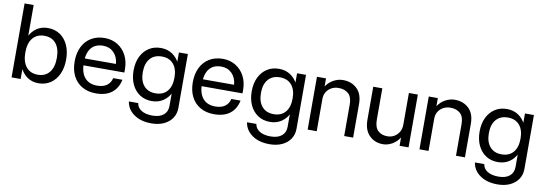

<svg xmlns="http://www.w3.org/2000/svg" viewBox="-63 -1147 5087 1790"><g transform="rotate(10 2480.0 -252.0)"><path d="M51.6 -700V0H137.5V-700ZM102 -252Q102 -173.3 127.5 -114.2Q153 -55.1 199 -22.4Q245 10.4 306.7 10.4Q371.7 10.4 420.7 -22.4Q469.6 -55.1 496.8 -114.2Q524 -173.3 524 -252Q524 -330.7 496.8 -389.2Q469.6 -447.7 420.7 -480.1Q371.7 -512.4 306.7 -512.4Q245 -512.4 199 -480.1Q153 -447.7 127.5 -389.2Q102 -330.7 102 -252ZM436 -252Q436 -164.1 397.1 -115.5Q358.1 -66.9 287.2 -66.9Q215.9 -66.9 176.7 -115.5Q137.5 -164.1 137.5 -252Q137.5 -339.2 176.7 -387.1Q215.9 -435.1 287.2 -435.1Q358.1 -435.1 397.1 -387.1Q436 -339.2 436 -252Z M604.9 -249.8Q604.9 -169.4 634.9 -111.1Q664.9 -52.9 720.1 -21.3Q775.4 10.4 850.7 10.4Q945.9 10.4 1001.6 -33.8Q1057.4 -78 1073.2 -157.6H985.8Q976.8 -114.1 942.3 -88.4Q907.8 -62.7 850.2 -62.7Q772.6 -62.7 731.9 -111.2Q691.1 -159.7 691.1 -253Q691.1 -344.1 729.7 -391.6Q768.4 -439 842.6 -439Q903.1 -439 942.9 -399.3Q982.6 -359.5 988.3 -292.4H683.9V-227.1H1079.5V-257.3Q1079.5 -332.9 1049.4 -390.2Q1019.2 -447.5 966.1 -479.9Q913 -512.4 844.4 -512.4Q772 -512.4 718.1 -480.2Q664.1 -448 634.5 -388.9Q604.9 -329.9 604.9 -249.8Z M1248 -261.4Q1248 -178.6 1287.6 -132.6Q1327.1 -86.6 1398.4 -86.6Q1469.6 -86.6 1508.8 -132.6Q1547.9 -178.6 1547.9 -261.4Q1547.9 -343.8 1508.8 -389.4Q1469.6 -435.1 1398.4 -435.1Q1327.1 -435.1 1287.6 -389.4Q1248 -343.8 1248 -261.4ZM1583.4 -261.4Q1583.4 -185.9 1557.5 -129.1Q1531.7 -72.4 1485.1 -40.9Q1438.5 -9.4 1376.5 -9.4Q1311.7 -9.4 1263.2 -40.9Q1214.6 -72.4 1187.6 -129.1Q1160.5 -185.9 1160.5 -261.4Q1160.5 -336.8 1187.6 -392.9Q1214.6 -449.1 1263.2 -480.5Q1311.8 -511.9 1376.5 -511.9Q1438.5 -511.9 1485.1 -480.7Q1531.7 -449.5 1557.5 -393.3Q1583.4 -337.1 1583.4 -261.4ZM1632.6 -500V10.5Q1632.6 65.7 1604.6 107.5Q1576.6 149.3 1526.3 172.6Q1476 195.9 1408.4 195.9Q1308.5 195.9 1243.8 150.6Q1179.1 105.4 1167.6 30.9H1256.2Q1262.1 73.9 1301.4 98.3Q1340.7 122.8 1406 122.8Q1473 122.8 1510.4 92.1Q1547.9 61.5 1547.9 6V-500Z M1723.4 -249.8Q1723.4 -169.4 1753.4 -111.1Q1783.4 -52.9 1838.6 -21.3Q1893.9 10.4 1969.2 10.4Q2064.4 10.4 2120.1 -33.8Q2175.9 -78 2191.7 -157.6H2104.3Q2095.3 -114.1 2060.8 -88.4Q2026.3 -62.7 1968.7 -62.7Q1891.1 -62.7 1850.4 -111.2Q1809.6 -159.7 1809.6 -253Q1809.6 -344.1 1848.2 -391.6Q1886.9 -439 1961.1 -439Q2021.6 -439 2061.4 -399.3Q2101.1 -359.5 2106.8 -292.4H1802.4V-227.1H2198V-257.3Q2198 -332.9 2167.9 -390.2Q2137.7 -447.5 2084.6 -479.9Q2031.5 -512.4 1962.9 -512.4Q1890.5 -512.4 1836.6 -480.2Q1782.6 -448 1753 -388.9Q1723.4 -329.9 1723.4 -249.8Z M2366.5 -261.4Q2366.5 -178.6 2406.1 -132.6Q2445.6 -86.6 2516.9 -86.6Q2588.1 -86.6 2627.3 -132.6Q2666.4 -178.6 2666.4 -261.4Q2666.4 -343.8 2627.3 -389.4Q2588.1 -435.1 2516.9 -435.1Q2445.6 -435.1 2406.1 -389.4Q2366.5 -343.8 2366.5 -261.4ZM2701.9 -261.4Q2701.9 -185.9 2676 -129.1Q2650.2 -72.4 2603.6 -40.9Q2557 -9.4 2495 -9.4Q2430.2 -9.4 2381.7 -40.9Q2333.1 -72.4 2306.1 -129.1Q2279 -185.9 2279 -261.4Q2279 -336.8 2306.1 -392.9Q2333.1 -449.1 2381.7 -480.5Q2430.3 -511.9 2495 -511.9Q2557 -511.9 2603.6 -480.7Q2650.2 -449.5 2676 -393.3Q2701.9 -337.1 2701.9 -261.4ZM2751.1 -500V10.5Q2751.1 65.7 2723.1 107.5Q2695.1 149.3 2644.8 172.6Q2594.5 195.9 2526.9 195.9Q2427 195.9 2362.3 150.6Q2297.6 105.4 2286.1 30.9H2374.7Q2380.6 73.9 2419.9 98.3Q2459.2 122.8 2524.5 122.8Q2591.5 122.8 2628.9 92.1Q2666.4 61.5 2666.4 6V-500Z M3200.4 -299.5V0H3285.1V-317.8Q3285.1 -412.5 3233 -462.4Q3180.8 -512.4 3099.8 -512.4Q3054.1 -512.4 3010.3 -488.4Q2966.5 -464.4 2937.7 -419.6Q2909 -374.9 2908.6 -312.4L2940.5 -306.5Q2940.5 -343.4 2957.9 -371.7Q2975.2 -400 3005.1 -416.2Q3034.9 -432.4 3072.4 -432.4Q3130.9 -432.4 3165.6 -400.8Q3200.4 -369.1 3200.4 -299.5ZM2854.6 -500V0H2940.5V-500Z M3473.5 -204.9V-500H3387.6V-187.8Q3387.6 -91.3 3438.8 -39.4Q3489.9 12.4 3568.9 12.4Q3613.6 12.4 3656.8 -12.5Q3700 -37.4 3728.1 -83.5Q3756.1 -129.6 3756.1 -193.4L3725 -199.4Q3725 -161 3707.9 -131.4Q3690.9 -101.7 3661.8 -84.7Q3632.6 -67.6 3596.2 -67.6Q3540.3 -67.6 3506.9 -100Q3473.5 -132.4 3473.5 -204.9ZM3809.7 0V-500H3725V0Z M4258.9 -299.5V0H4343.6V-317.8Q4343.6 -412.5 4291.5 -462.4Q4239.3 -512.4 4158.3 -512.4Q4112.6 -512.4 4068.8 -488.4Q4025 -464.4 3996.2 -419.6Q3967.5 -374.9 3967.1 -312.4L3999 -306.5Q3999 -343.4 4016.4 -371.7Q4033.7 -400 4063.6 -416.2Q4093.4 -432.4 4130.9 -432.4Q4189.4 -432.4 4224.1 -400.8Q4258.9 -369.1 4258.9 -299.5ZM3913.1 -500V0H3999V-500Z M4524 -261.4Q4524 -178.6 4563.6 -132.6Q4603.1 -86.6 4674.4 -86.6Q4745.6 -86.6 4784.8 -132.6Q4823.9 -178.6 4823.9 -261.4Q4823.9 -343.8 4784.8 -389.4Q4745.6 -435.1 4674.4 -435.1Q4603.1 -435.1 4563.6 -389.4Q4524 -343.8 4524 -261.4ZM4859.4 -261.4Q4859.4 -185.9 4833.5 -129.1Q4807.7 -72.4 4761.1 -40.9Q4714.5 -9.4 4652.5 -9.4Q4587.7 -9.4 4539.2 -40.9Q4490.6 -72.4 4463.6 -129.1Q4436.5 -185.9 4436.5 -261.4Q4436.5 -336.8 4463.6 -392.9Q4490.6 -449.1 4539.2 -480.5Q4587.8 -511.9 4652.5 -511.9Q4714.5 -511.9 4761.1 -480.7Q4807.7 -449.5 4833.5 -393.3Q4859.4 -337.1 4859.4 -261.4ZM4908.6 -500V10.5Q4908.6 65.7 4880.6 107.5Q4852.6 149.3 4802.3 172.6Q4752 195.9 4684.4 195.9Q4584.5 195.9 4519.8 150.6Q4455.1 105.4 4443.6 30.9H4532.2Q4538.1 73.9 4577.4 98.3Q4616.7 122.8 4682 122.8Q4749 122.8 4786.4 92.1Q4823.9 61.5 4823.9 6V-500Z"/></g></svg>

Font: Overused Grotesk Light
Style: Regular
Weight: 300
Designer: RandomMaerks
Version: Version 0.005